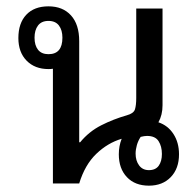

<svg xmlns="http://www.w3.org/2000/svg" viewBox="-20 -579 618 606"><path d="M450 7Q406 7 380.5 -20Q355 -47 355 -92Q355 -118 364 -141Q320 -128 284 -93.5Q248 -59 230 0H147V-362Q141 -361 133 -361Q90 -361 64 -387.5Q38 -414 38 -459Q38 -506 63 -532.5Q88 -559 133 -559Q178 -559 204 -530.5Q230 -502 230 -449V-130H233Q261 -164 299.5 -183.5Q338 -203 380 -215Q402 -221 406 -234Q410 -247 410 -270V-552H493V-247Q493 -216 480 -193Q510 -183 527.5 -156Q545 -129 545 -92Q545 -47 519 -20Q493 7 450 7ZM133 -408Q177 -408 177 -460Q177 -484 166 -498.5Q155 -513 133 -513Q111 -513 100 -498.5Q89 -484 89 -460Q89 -436 100 -422Q111 -408 133 -408ZM450 -42Q471 -42 481 -56Q491 -70 491 -93Q491 -117 480.5 -133.5Q470 -150 444 -150Q436 -150 424 -147Q416 -135 412 -121Q408 -107 408 -94Q408 -72 419 -57Q430 -42 450 -42Z"/></svg>

Font: Noto Sans Thai Looped SemiCond
Style: Regular
Weight: 400
Width: 4
Designer: Sasikarn Vongin, Ben Mitchell
Foundry: The Fontpad Ltd
Version: Version 1.001